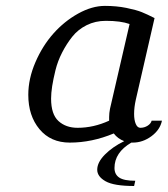

<svg xmlns="http://www.w3.org/2000/svg" viewBox="-20 -470 565 646"><path d="M416 -389.2Q386.2 -399.9 335.9 -399.9Q300.8 -399.9 271.5 -385.3Q242.2 -370.6 222.9 -346.2Q203.6 -321.8 189 -293.2Q174.3 -264.6 166.7 -234.1Q159.2 -203.6 155.5 -179.9Q151.9 -156.2 151.9 -138.2Q151.9 -85.4 176.8 -62.7Q201.7 -40 241.2 -40Q294.9 -40 347.2 -64V-76.2Q347.2 -89.4 350.1 -104ZM75.2 -150.9Q75.2 -205.1 99.1 -260.5Q123 -315.9 159.7 -357.2Q196.3 -398.4 242.9 -424.3Q289.6 -450.2 333 -450.2Q371.6 -450.2 405.3 -443.4Q439 -436.5 457 -429.2Q475.1 -421.9 500 -409.2L437 -134.8Q431.2 -108.9 431.2 -86.9Q431.2 -65.9 436.8 -53Q442.4 -40 452.1 -40Q465.8 -40 476.8 -47.1Q487.8 -54.2 490.2 -64H524.9Q518.6 -33.2 489.5 -11.7Q460.4 9.8 426.8 9.8H421.9Q365.2 43 365.2 95.2Q365.2 116.7 381.1 127.4Q397 138.2 435.1 138.2L431.2 155.8Q363.3 155.8 335.2 139.9Q307.1 124 307.1 101.1Q307.1 76.2 333 50Q358.9 23.9 397.9 4.9Q376 -3.4 362.8 -21Q289.1 9.8 214.8 9.8Q150.4 9.8 112.8 -35.4Q75.2 -80.6 75.2 -150.9Z"/></svg>

Font: Pfennig
Style: Italic
Weight: 500
Italic angle: -13°
Version: Version 20120410 ; ttfautohint (v0.8)